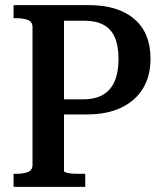

<svg xmlns="http://www.w3.org/2000/svg" viewBox="-20 -730 641 750"><path d="M230 -62V-649H310Q355 -649 384.5 -633Q414 -617 428.5 -584Q443 -551 443 -500Q443 -448 428 -413Q413 -378 382.5 -360Q352 -342 305 -342H203V-283H320Q398 -283 453.5 -309.5Q509 -336 538.5 -384.5Q568 -433 568 -501Q568 -601 505 -655.5Q442 -710 326 -710H33V-659H43Q71 -659 89 -652Q107 -645 107 -624V-86Q107 -65 89 -58Q71 -51 43 -51H33V0H313V-51H291Q281 -51 270 -51.5Q259 -52 250 -53.5Q241 -55 235.5 -57Q230 -59 230 -62Z"/></svg>

Font: Roboto Serif 28pt Condensed Medium
Style: Regular
Weight: 500
Width: 3
Designer: Greg Gazdowicz
Foundry: Commercial Type
Version: Version 1.008